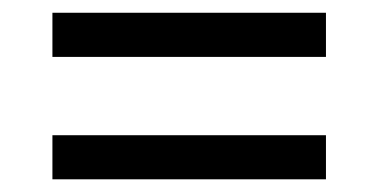

<svg xmlns="http://www.w3.org/2000/svg" viewBox="-20 -509 599 304"><path d="M496.1 -294.9V-225.1H63V-294.9ZM496.1 -488.8V-418.9H63V-488.8Z"/></svg>

Font: Droid Serif
Style: Bold
Weight: 700
Designer: Monotype Design team
Foundry: Monotype Imaging Inc.
Version: Version 1.03